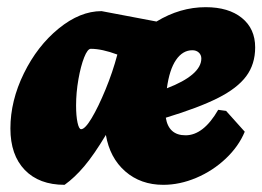

<svg xmlns="http://www.w3.org/2000/svg" viewBox="-20 -503 731 535"><path d="M610 -194 662 -136Q645 -95 609 -61Q573 -27 527 -7.5Q481 12 435 12Q372 12 329 -25.5Q286 -63 275 -127Q242 -72 215 -40Q188 -8 160 12Q89 12 49 -29.5Q9 -71 9 -145Q9 -222 46.5 -298.5Q84 -375 143.5 -423.5Q203 -472 263 -472L416 -443Q482 -483 553 -483Q617 -483 654 -453Q691 -423 691 -371Q691 -324 666 -290.5Q641 -257 587.5 -230Q534 -203 442 -175Q450 -126 497 -126Q547 -126 588 -197ZM307 -351Q264 -367 233 -367Q224 -367 214.5 -343Q205 -319 198.5 -282Q192 -245 192 -209Q192 -180 196 -161.5Q200 -143 206 -143Q217 -143 235.5 -174Q254 -205 274 -253.5Q294 -302 307 -351ZM445 -257Q492 -275 516.5 -296Q541 -317 541 -340Q541 -350 534 -356.5Q527 -363 516 -363Q489 -363 470.5 -336Q452 -309 445 -257Z"/></svg>

Font: Alegreya Black
Style: Italic
Weight: 900
Italic angle: -7°
Designer: Juan Pablo del Peral
Foundry: Huerta Tipografica
Version: Version 2.007; ttfautohint (v1.6)